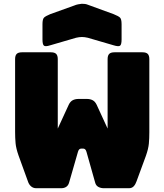

<svg xmlns="http://www.w3.org/2000/svg" viewBox="-20 -997 871 1017"><path d="M586 -720H735Q754 -720 762.5 -711.5Q771 -703 771 -684V-296Q771 -264 768.5 -236.5Q766 -209 753 -172L703 -36Q698 -21 688.5 -10.5Q679 0 663 0H530Q514 0 501 -7Q488 -14 484 -30L438 -193Q435 -203 430.5 -206.5Q426 -210 420 -210H411Q405 -210 400.5 -206.5Q396 -203 393 -193L346 -30Q342 -15 331 -7.5Q320 0 304 0H172Q156 0 144.5 -10Q133 -20 128 -36L78 -174Q65 -211 62.5 -238.5Q60 -266 60 -298V-684Q60 -703 68.5 -711.5Q77 -720 96 -720H250Q269 -720 277.5 -711.5Q286 -703 286 -684V-316L344 -442Q352 -459 365 -466Q378 -473 397 -473H439Q458 -473 471 -466Q484 -459 492 -442L550 -316V-684Q550 -703 558.5 -711.5Q567 -720 586 -720ZM383 -797 246 -757Q221 -749 213 -755Q205 -761 205 -788V-869Q205 -896 213.5 -904Q222 -912 246 -922L374 -968Q383 -972 393.5 -974Q404 -976 413 -977Q422 -977 430 -976Q438 -975 445 -972L582 -922Q607 -912 615.5 -904Q624 -896 624 -869V-788Q624 -761 616 -755Q608 -749 582 -757L445 -797Q428 -801 414 -801Q400 -801 383 -797Z"/></svg>

Font: Bungee
Style: Regular
Weight: 400
Designer: David Jonathan Ross
Foundry: David Jonathan Ross
Version: Version 1.000;PS 1.0;hotconv 1.0.72;makeotf.lib2.5.5900